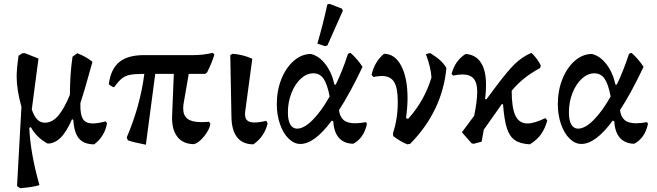

<svg xmlns="http://www.w3.org/2000/svg" viewBox="-20 -744 3430 1003"><path d="M539 -100Q527 -31 472 10Q419 10 393 -20Q367 -50 363 -118L356 -121Q327 -54 296 -24Q265 6 229 6Q172 -24 141 -80L133 -76V-75Q139 57 186 223Q152 234 85 239L69 228L92 -186Q67 -276 67 -344Q67 -385 77 -453L97 -466H111L181 -438L146 -172Q159 -135 175.5 -119Q192 -103 214 -103Q253 -103 284.5 -140Q316 -177 345 -249Q346 -365 359 -448L384 -466Q432 -447 463 -421Q423 -275 400 -206V-196Q399 -145 413.5 -122Q428 -99 465 -99Q490 -99 532 -110Z M937 -178Q937 -141 959.5 -123.5Q982 -106 1031 -106Q1057 -106 1072 -108L1079 -98Q1075 -67 1046 -31.5Q1017 4 992 9Q935 8 906 -30Q877 -68 879 -136L888 -358H791L742 12Q679 0 648 -11L642 -26Q712 -189 734 -358H729Q683 -358 658.5 -353Q634 -348 616.5 -334Q599 -320 577 -289H570L550 -302L549 -309Q560 -385 604 -420.5Q648 -456 731 -456H988Q1042 -456 1091 -468L1100 -459Q1088 -418 1062 -366L1052 -358H966L940 -208Q937 -192 937 -178Z M1189 -134 1183 -456 1195 -463Q1250 -459 1298 -437L1261 -162Q1260 -157 1260 -148Q1260 -125 1272 -114.5Q1284 -104 1310 -104Q1334 -104 1371 -113L1378 -99Q1362 -31 1304 10Q1248 10 1219 -26.5Q1190 -63 1189 -134Z M1897 -97Q1881 -22 1825 7Q1777 6 1750.5 -24Q1724 -54 1721 -110L1713 -114Q1623 8 1549 8Q1516 8 1487.5 -20Q1459 -48 1442.5 -96Q1426 -144 1426 -200Q1426 -271 1450 -331Q1474 -391 1515 -426.5Q1556 -462 1604 -462Q1647 -452 1680.5 -408Q1714 -364 1727 -302H1734Q1768 -371 1798 -463L1811 -468Q1846 -437 1874 -395Q1808 -256 1751 -169Q1755 -134 1775 -117Q1795 -100 1835 -100Q1859 -100 1892 -106ZM1702 -240Q1690 -304 1670.5 -332.5Q1651 -361 1617 -361Q1582 -361 1551.5 -333Q1521 -305 1502.5 -258Q1484 -211 1484 -157Q1484 -115 1496.5 -93.5Q1509 -72 1532 -72Q1568 -72 1613 -117Q1658 -162 1702 -240ZM1638 -516Q1668 -619 1690 -721L1701 -724L1766 -699L1771 -688L1690 -506L1678 -503Z M2312 -389Q2291 -164 2123 7L2108 10Q2074 -3 2034 -33L2033 -49Q2058 -123 2058 -212Q2058 -284 2039 -315.5Q2020 -347 1975 -347Q1958 -347 1930 -342L1921 -353Q1936 -421 1986 -463Q2043 -463 2076 -400Q2109 -337 2109 -231Q2109 -186 2101 -127L2112 -123Q2197 -217 2234 -339Q2231 -391 2205 -461L2227 -467Q2261 -446 2280 -428.5Q2299 -411 2312 -389Z M2839 -115Q2827 -71 2805.5 -41.5Q2784 -12 2748 10Q2697 7 2669.5 -12Q2642 -31 2628 -74Q2614 -117 2608 -198L2602 -201L2507 -66L2496 -4L2455 7H2454L2444 5L2393 -53L2457 -139Q2473 -218 2473 -264Q2473 -311 2454.5 -333Q2436 -355 2395 -355Q2374 -355 2347 -349L2339 -358Q2357 -427 2412 -462Q2464 -459 2491.5 -418Q2519 -377 2519 -301Q2519 -261 2514 -227L2521 -225L2564 -283Q2631 -373 2670 -410.5Q2709 -448 2756 -468Q2787 -439 2805 -402L2802 -389Q2754 -363 2719 -335Q2684 -307 2653 -270Q2653 -181 2672.5 -140Q2692 -99 2736 -99Q2770 -99 2829 -127Z M3365 -97Q3349 -22 3293 7Q3245 6 3218.5 -24Q3192 -54 3189 -110L3181 -114Q3091 8 3017 8Q2984 8 2955.5 -20Q2927 -48 2910.5 -96Q2894 -144 2894 -200Q2894 -271 2918 -331Q2942 -391 2983 -426.5Q3024 -462 3072 -462Q3115 -452 3148.5 -408Q3182 -364 3195 -302H3202Q3236 -371 3266 -463L3279 -468Q3314 -437 3342 -395Q3276 -256 3219 -169Q3223 -134 3243 -117Q3263 -100 3303 -100Q3327 -100 3360 -106ZM3170 -240Q3158 -304 3138.5 -332.5Q3119 -361 3085 -361Q3050 -361 3019.5 -333Q2989 -305 2970.5 -258Q2952 -211 2952 -157Q2952 -115 2964.5 -93.5Q2977 -72 3000 -72Q3036 -72 3081 -117Q3126 -162 3170 -240Z"/></svg>

Font: Alegreya Medium
Style: Regular
Weight: 500
Designer: Juan Pablo del Peral
Foundry: Huerta Tipografica
Version: Version 2.007; ttfautohint (v1.6)